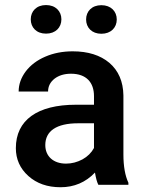

<svg xmlns="http://www.w3.org/2000/svg" viewBox="-20 -745 581 774"><path d="M104 -667C104 -634.3 127 -609.4 165.5 -609.4C204.1 -609.4 227.5 -634.3 227.5 -667C227.5 -699.7 204.1 -724.6 165.5 -724.6C127 -724.6 104 -699.7 104 -667ZM327.1 -666.5C327.1 -633.8 350.1 -608.9 388.7 -608.9C427.2 -608.9 450.7 -633.8 450.7 -666.5C450.7 -699.2 427.2 -724.1 388.7 -724.1C350.1 -724.1 327.1 -699.2 327.1 -666.5ZM497.6 0V-8.3C484.4 -36.6 477.5 -74.7 477.5 -122.1V-360.4C476.6 -416.5 457.5 -460.4 420.9 -491.7C384.3 -522.5 335 -538.1 272.9 -538.1C232.4 -538.1 195.3 -530.8 162.6 -516.6C129.4 -502.4 103 -482.4 84 -457.5C64.9 -432.1 55.2 -404.8 55.2 -376H173.8C173.8 -397 182.6 -414.1 199.7 -427.7C216.8 -440.9 239.3 -447.8 266.1 -447.8C328.6 -447.8 358.9 -412.1 358.9 -357.4V-322.8H286.1C130.4 -322.8 43.9 -260.7 43.9 -147.9C43.9 -103.5 60.5 -65.9 94.2 -35.6C127.9 -5.4 170.9 9.8 224.1 9.8C278.8 9.8 325.2 -9.8 362.8 -49.3C366.7 -26.4 371.1 -10.3 376.5 0ZM246.1 -85.4C195.3 -85.4 162.6 -114.7 162.6 -160.2C162.6 -216.3 207 -248 294.9 -248H358.9V-148.4C348.6 -129.4 333 -113.8 312.5 -102.5C291.5 -91.3 269.5 -85.4 246.1 -85.4Z"/></svg>

Font: Roboto Medium
Style: Regular
Weight: 500
Designer: Google
Version: Version 2.137; 2017